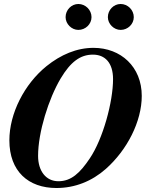

<svg xmlns="http://www.w3.org/2000/svg" viewBox="-20 -925 762 963"><path d="M691 -444C691 -590 586 -685 449 -685C365 -685 285 -651 213 -593C102 -503 27 -356 27 -221C27 -66 122 18 263 18C356 18 441 -16 511 -78C618 -173 691 -316 691 -444ZM547 -528C547 -415 497 -229 430 -130C381 -57 337 -16 273 -16C210 -16 171 -68 171 -143C171 -262 224 -430 284 -531C334 -615 383 -651 446 -651C506 -651 547 -611 547 -528ZM651 -839C651 -875 621 -905 585 -905C550 -905 521 -875 521 -839C521 -805 551 -775 585 -775C621 -775 651 -804 651 -839ZM439 -839C439 -875 409 -905 373 -905C338 -905 309 -875 309 -839C309 -805 339 -775 373 -775C409 -775 439 -804 439 -839Z"/></svg>

Font: STIXGeneral
Style: Bold Italic
Weight: 700
Italic angle: -16.33°
Designer: MicroPress Inc., with final additions and corrections provided by Coen Hoffman, Elsevier (retired)
Version: Version 1.1.0